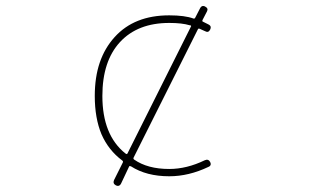

<svg xmlns="http://www.w3.org/2000/svg" viewBox="-20 -605 1040 642"><path d="M367.2 14.6Q356.4 8.8 361.3 -2.9L390.6 -61.5Q392.6 -65.4 388.7 -68.4Q342.8 -102.5 319.3 -156.2Q296.9 -210 296.9 -284.2Q296.9 -346.7 313.5 -395.5Q330.1 -444.3 363.3 -481Q396.5 -517.6 441.9 -535.6Q487.3 -553.7 545.9 -553.7Q597.7 -553.7 627 -543Q630.9 -542 632.8 -545.9L649.4 -578.1Q653.3 -585 659.2 -585Q663.1 -585 666 -583Q677.7 -577.1 671.9 -566.4L657.2 -538.1Q655.3 -533.2 659.2 -532.2L676.8 -523.4Q684.6 -519.5 684.6 -513.7Q684.6 -509.8 682.6 -505.9Q676.8 -494.1 665 -501Q652.3 -506.8 647.5 -508.8Q643.6 -510.7 641.6 -506.8L426.8 -78.1Q424.8 -74.2 428.7 -71.3Q473.6 -40 545.9 -40Q604.5 -40 665 -69.3Q676.8 -74.2 682.6 -63.5Q684.6 -59.6 684.6 -56.6Q684.6 -49.8 676.8 -46.9Q611.3 -15.6 545.9 -15.6Q469.7 -15.6 418 -48.8H417Q413.1 -51.8 411.1 -46.9L384.8 8.8Q380.9 16.6 374 16.6Q371.1 16.6 367.2 14.6ZM545.9 -528.3Q440.4 -528.3 381.3 -464.4Q322.3 -400.4 322.3 -284.2Q322.3 -153.3 399.4 -91.8L401.4 -90.8Q402.3 -89.8 403.3 -89.8Q405.3 -89.8 406.2 -91.8L618.2 -515.6Q619.1 -516.6 619.1 -517.6Q619.1 -519.5 616.2 -520.5H614.3Q588.9 -528.3 545.9 -528.3Z"/></svg>

Font: Rounded-L Mgen+ 2m thin
Style: Regular
Weight: 100
Designer: [Source Han Sans]
Ryoko NISHIZUKA  (kana & ideographs); Paul D. Hunt (Latin, Greek & Cyrillic); Wenlong ZHANG  (bopomofo
Version: Version 1.059.20150602